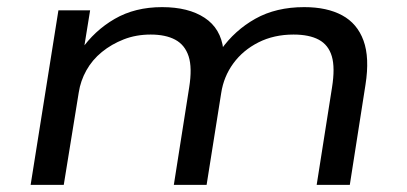

<svg xmlns="http://www.w3.org/2000/svg" viewBox="-20 -519 1143 539"><path d="M66 0 144 -490H233L215 -379L207 -378Q245 -433 302 -466Q359 -499 435 -499Q509 -499 554.5 -469Q600 -439 607 -380L600 -379Q639 -434 697 -466.5Q755 -499 834 -499Q898 -499 940.5 -476Q983 -453 1000.5 -405Q1018 -357 1006 -281L962 0H869L912 -273Q921 -329 911.5 -361Q902 -393 875 -407.5Q848 -422 804 -422Q749 -422 705.5 -400Q662 -378 635 -341Q608 -304 601 -258L560 0H468L511 -273Q520 -329 509.5 -361Q499 -393 472 -407.5Q445 -422 403 -422Q362 -422 327.5 -408.5Q293 -395 266 -373Q239 -351 222.5 -321.5Q206 -292 201 -259L159 0Z"/></svg>

Font: Nunito Sans 10pt Expanded
Style: Italic
Weight: 400
Width: 7
Italic angle: -9°
Designer: Vernon Adams
Foundry: Vernon Adams
Version: Version 3.101;gftools[0.9.27]